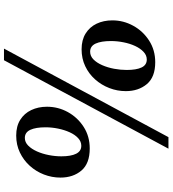

<svg xmlns="http://www.w3.org/2000/svg" viewBox="29 -863 868 966"><g transform="rotate(90 463.0 -380.0)"><path d="M228 -356.5Q181 -356.5 148.5 -376.8Q116 -397 99.2 -432Q82.5 -467 82.5 -511.5Q82.5 -567 109.5 -616.2Q136.5 -665.5 184.2 -696.2Q232 -727 293 -727Q368 -727 403.2 -684.8Q438.5 -642.5 438.5 -579Q438.5 -536 423 -496Q407.5 -456 379.5 -424.5Q351.5 -393 313 -374.8Q274.5 -356.5 228 -356.5ZM240 -399.5Q262 -399.5 279 -416.2Q296 -433 308 -460.5Q320 -488 326 -520.2Q332 -552.5 332 -583.5Q332 -632 319.5 -658.2Q307 -684.5 279.5 -684.5Q258 -684.5 240.8 -668.2Q223.5 -652 211.2 -625.5Q199 -599 192.8 -567.2Q186.5 -535.5 186.5 -504Q186.5 -455 199.2 -427.2Q212 -399.5 240 -399.5ZM670 -793.5H728L283 34H224.5ZM662 -27.5Q615 -27.5 582.8 -47.8Q550.5 -68 533.8 -103.2Q517 -138.5 517 -182.5Q517 -238.5 544 -287.5Q571 -336.5 618.5 -367Q666 -397.5 727 -397.5Q802.5 -397.5 838 -355.8Q873.5 -314 873.5 -250Q873.5 -207 858 -167Q842.5 -127 814.2 -95.8Q786 -64.5 747.2 -46Q708.5 -27.5 662 -27.5ZM674 -71Q695.5 -71 712.5 -87.8Q729.5 -104.5 741.8 -132Q754 -159.5 760.2 -191.5Q766.5 -223.5 766.5 -254.5Q766.5 -303 753.5 -329Q740.5 -355 713.5 -355Q692 -355 674.8 -339Q657.5 -323 645.5 -296.5Q633.5 -270 627 -238.2Q620.5 -206.5 620.5 -175Q620.5 -126 633.2 -98.5Q646 -71 674 -71Z"/></g></svg>

Font: Merriweather 60pt ExtraBold
Style: Italic
Weight: 800
Italic angle: -7.8°
Version: Version 2.101